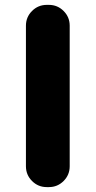

<svg xmlns="http://www.w3.org/2000/svg" viewBox="-20 -764 390 784"><path d="M170.9 0Q135.7 0 110.8 -24.9Q85.9 -49.8 85.9 -85V-659.2Q85.9 -694.3 110.8 -719.2Q135.7 -744.1 170.9 -744.1H179.7Q214.8 -744.1 239.7 -719.2Q264.6 -694.3 264.6 -659.2V-85Q264.6 -49.8 239.7 -24.9Q214.8 0 179.7 0Z"/></svg>

Font: Gen Jyuu GothicX Heavy
Style: Bold
Weight: 900
Designer: [Source Han Sans]
Ryoko NISHIZUKA  (kana & ideographs); Paul D. Hunt (Latin, Greek & Cyrillic); Wenlong ZHANG  (bopomofo
Version: Version 1.002.20150607